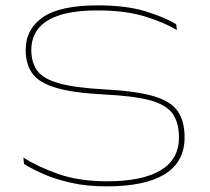

<svg xmlns="http://www.w3.org/2000/svg" viewBox="-20 -668 766 699"><path d="M369 10.5Q295 10.5 236.5 -3Q178 -16.5 135.8 -35.5Q93.5 -54.5 67.5 -71L65 -94.5Q116 -61.5 191.8 -34.8Q267.5 -8 370 -8Q498 -8 564.8 -48Q631.5 -88 631.5 -167Q631.5 -223.5 607.2 -255.8Q583 -288 523.8 -303.5Q464.5 -319 359 -324Q243.5 -330 181.8 -349Q120 -368 96.8 -402Q73.5 -436 73.5 -486Q73.5 -562 136 -605.2Q198.5 -648.5 336.5 -648.5Q441 -648.5 513 -625.8Q585 -603 621.5 -579.5L624 -558.5Q578 -586.5 507 -608.2Q436 -630 335.5 -630Q251 -630 197.5 -612.8Q144 -595.5 119 -563.2Q94 -531 94 -486Q94 -441 115.2 -411.2Q136.5 -381.5 194 -365Q251.5 -348.5 361.5 -342.5Q475 -336.5 538 -318.2Q601 -300 626.5 -264Q652 -228 652 -167.5Q652 -78.5 580 -34Q508 10.5 369 10.5Z"/></svg>

Font: Anek Latin Expanded Thin
Style: Regular
Weight: 250
Width: 7
Designer: Yesha Goshar
Foundry: Ek Type
Version: Version 1.003